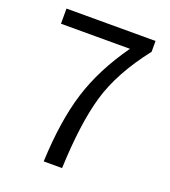

<svg xmlns="http://www.w3.org/2000/svg" viewBox="-134 -831 823 930"><g transform="rotate(20 277.5 -366.5)"><path d="M198.2 0Q207 -211.9 252.9 -359.4Q298.8 -506.8 404.3 -655.3H48.8V-733.4H507.8V-677.7Q385.7 -521.5 343.8 -377Q301.8 -232.4 293 0Z"/></g></svg>

Font: Bpmf Zihi Sans Regular
Style: Regular
Weight: 400
Foundry: But Ko
Version: Version 1.320